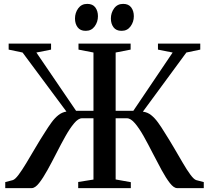

<svg xmlns="http://www.w3.org/2000/svg" viewBox="-20 -967 1074 987"><path d="M7 0V-31L45.5 -41Q57.5 -44.5 75.5 -68.5Q93.5 -92.5 115.5 -129.2Q137.5 -166 161.8 -207.2Q186 -248.5 210 -285.5Q228 -314.5 244.8 -337.5Q261.5 -360.5 280.2 -375.2Q299 -390 321.5 -393.5L96 -697L24.5 -712V-743H242.5V-712L167 -697L371 -397.5H460.5V-697L383.5 -712V-743H651.5V-712L574.5 -697V-397.5H665.5L867.5 -697L792 -712V-743H1009.5V-712L938 -697L714.5 -393Q738.5 -390 757 -375.2Q775.5 -360.5 792.2 -337.5Q809 -314.5 826.5 -285.5Q850.5 -248 874.5 -207Q898.5 -166 919.8 -129.5Q941 -93 959 -68.8Q977 -44.5 989 -41L1027.5 -31V0H890.5Q873.5 0 853.2 -26Q833 -52 810.8 -92.8Q788.5 -133.5 765.2 -179.2Q742 -225 719 -266Q696 -307 674 -333Q652 -359 632.5 -359H574.5V-44.5L652.5 -30.5V0H382V-31.5L460.5 -44V-359H401.5Q382.5 -359 360.8 -333Q339 -307 316 -266Q293 -225 269.8 -179.2Q246.5 -133.5 224 -92.8Q201.5 -52 181 -26Q160.5 0 143 0ZM420 -808.5Q392.5 -808.5 379 -826.8Q365.5 -845 365.5 -871.5Q365.5 -901.5 382.2 -924.2Q399 -947 428 -947H429Q456.5 -947 470 -928.8Q483.5 -910.5 483.5 -883.5Q483.5 -854.5 466.8 -831.5Q450 -808.5 421 -808.5ZM604.5 -808.5Q577 -808.5 563.5 -826.8Q550 -845 550 -871.5Q550 -901.5 566.8 -924.2Q583.5 -947 612.5 -947H613.5Q641 -947 654.5 -928.8Q668 -910.5 668 -883.5Q668 -854.5 651.2 -831.5Q634.5 -808.5 605.5 -808.5Z"/></svg>

Font: Merriweather 96pt Medium
Style: Regular
Weight: 500
Version: Version 2.100